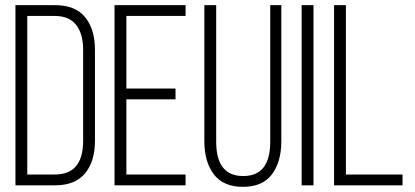

<svg xmlns="http://www.w3.org/2000/svg" viewBox="-20 -720 1613 746"><path d="M194 -700Q272 -700 310.5 -653.5Q349 -607 349 -526V-174Q349 -93 310.5 -46.5Q272 0 194 0H40V-700ZM193 -42Q303 -42 303 -172V-528Q303 -588 276 -623Q249 -658 193 -658H86V-42Z M662 -376V-334H471V-42H701V0H425V-700H701V-658H471V-376Z M820 -169Q820 -36 925 -36Q1030 -36 1030 -169V-700H1073V-171Q1073 -91 1036.5 -42.5Q1000 6 924 6Q848 6 811 -42.5Q774 -91 774 -171V-700H820Z M1198 -700V0H1152V-700Z M1278 0V-700H1324V-42H1544V0Z"/></svg>

Font: Bebas Neue Book
Style: Regular
Weight: 300
Designer: Ryoichi Tsunekawa
Foundry: Ryoichi Tsunekawa
Version: Version 1.003;PS 001.003;hotconv 1.0.88;makeotf.lib2.5.64775